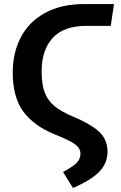

<svg xmlns="http://www.w3.org/2000/svg" viewBox="-20 -711 598 950"><path d="M292 140Q335 117 356.5 97.5Q378 78 378 50Q378 31 366.5 17Q355 3 328 -11.5Q301 -26 249 -47Q150 -87 96.5 -157.5Q43 -228 43 -353Q43 -449 82.5 -525.5Q122 -602 202 -646.5Q282 -691 399 -691H544L528 -583H407Q295 -583 240.5 -523Q186 -463 186 -358Q186 -294 201 -254Q216 -214 249 -186.5Q282 -159 342 -134Q430 -97 471 -58.5Q512 -20 512 40Q512 97 471 139Q430 181 341 219Z"/></svg>

Font: Fira Sans Medium
Style: Regular
Weight: 500
Designer: bBox Type GmbH & Carrois Corporate GbR & Edenspiekermann AG
Foundry: bBox Type GmbH & Carrois Corporate GbR & Edenspiekermann AG
Version: Version 4.301